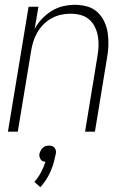

<svg xmlns="http://www.w3.org/2000/svg" viewBox="-20 -548 540 799"><path d="M13 0 99 -520H140L124 -427Q136 -450 154.5 -469.5Q173 -489 195 -502.5Q217 -516 242 -522Q267 -528 292 -528Q318 -528 343 -521Q368 -514 386 -497Q404 -480 414.5 -457Q425 -434 428.5 -409Q432 -384 431 -357.5Q430 -331 425 -305L375 0H334L385 -311Q389 -332 390 -354Q391 -376 387.5 -396.5Q384 -417 375 -435.5Q366 -454 351 -467Q336 -480 315.5 -485.5Q295 -491 273 -491Q253 -491 233 -486.5Q213 -482 194 -471.5Q175 -461 160 -445.5Q145 -430 134.5 -411.5Q124 -393 118 -373Q112 -353 109 -333L54 0ZM148 231 123 209Q139 191 150.5 169.5Q162 148 169 125Q163 125 157.5 122.5Q152 120 149 115Q146 110 144.5 104Q143 98 144 92Q146 85 149.5 78.5Q153 72 158 67Q163 62 170 60Q177 58 184 58Q191 58 197 60Q203 62 207 67Q211 72 212.5 78.5Q214 85 212 92V94L209 105Q203 138 188 170.5Q173 203 148 231Z"/></svg>

Font: Iosevka Curly Extralight
Style: Italic
Weight: 200
Italic angle: -9°
Monospace: yes
Designer: Belleve Invis
Foundry: Belleve Invis
Version: Version 22.1.2; ttfautohint (v1.8.4)